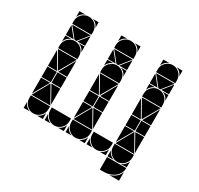

<svg xmlns="http://www.w3.org/2000/svg" viewBox="-156 -847 1165 1126"><g transform="rotate(30 426.0 -284.5)"><path d="M426 -492Q453 -492 472 -473Q491 -454 491 -427V-407H361V-427Q361 -453 380.5 -472.5Q400 -492 426 -492ZM426 -657Q453 -657 472 -638Q491 -619 491 -592V-572H361V-592Q361 -618 380.5 -637.5Q400 -657 426 -657ZM568 -2Q542 -2 522.5 -21.5Q503 -41 503 -67V-87H633V-67Q633 -41 613.5 -21.5Q594 -2 568 -2ZM426 -2Q400 -2 380.5 -21.5Q361 -41 361 -67V-87H491V-67Q491 -41 471.5 -21.5Q452 -2 426 -2ZM284 -2Q258 -2 238.5 -21.5Q219 -41 219 -67V-87H349V-67Q349 -41 329.5 -21.5Q310 -2 284 -2ZM363 -92 426 -205 490 -92ZM490 -402 426 -290 363 -402ZM489 -567 433 -497H420L364 -567ZM424 -212H361V-282H424ZM491 -212H429V-282H491ZM361 -287V-395L422 -287ZM361 -207H422L361 -99ZM491 -207V-99L431 -207ZM491 -287H431L491 -395ZM361 -497V-563L414 -497ZM491 -497H439L491 -563ZM219 -42Q231 -14 259 -2H219ZM503 -42Q515 -14 543 -2H503ZM361 -42Q373 -14 401 -2H361ZM361 -492H401Q387 -487 377 -477Q367 -467 361 -453ZM310 -2Q324 -8 334 -18Q344 -28 349 -42V-2ZM594 -2Q608 -8 618 -18Q628 -28 633 -42V-2ZM361 -657H401Q387 -652 377 -642Q367 -632 361 -618ZM452 -2Q466 -8 476 -18Q486 -28 491 -42V-2ZM491 -492V-453Q481 -482 452 -492ZM491 -657V-618Q481 -647 452 -657ZM142 -492Q169 -492 188 -473Q207 -454 207 -427V-407H77V-427Q77 -453 96.5 -472.5Q116 -492 142 -492ZM142 -657Q169 -657 188 -638Q207 -619 207 -592V-572H77V-592Q77 -618 96.5 -637.5Q116 -657 142 -657ZM710 -492Q737 -492 756 -473Q775 -454 775 -427V-407H645V-427Q645 -453 664.5 -472.5Q684 -492 710 -492ZM710 -657Q737 -657 756 -638Q775 -619 775 -592V-572H645V-592Q645 -618 664.5 -637.5Q684 -657 710 -657ZM645 3H775Q775 23 766 39Q757 55 742.5 66Q728 77 709.5 82.5Q691 88 673 88H645ZM710 -2Q684 -2 664.5 -21.5Q645 -41 645 -67V-87H775V-67Q775 -41 755.5 -21.5Q736 -2 710 -2ZM142 -2Q116 -2 96.5 -21.5Q77 -41 77 -67V-87H207V-67Q207 -41 187.5 -21.5Q168 -2 142 -2ZM647 -92 710 -205 774 -92ZM79 -92 142 -205 206 -92ZM206 -402 142 -290 79 -402ZM774 -402 710 -290 647 -402ZM205 -567 149 -497H136L80 -567ZM773 -567 717 -497H704L648 -567ZM708 -212H645V-282H708ZM140 -212H77V-282H140ZM775 -212H713V-282H775ZM207 -212H145V-282H207ZM77 -287V-395L138 -287ZM645 -287V-395L706 -287ZM645 -207H706L645 -99ZM77 -207H138L77 -99ZM207 -287H147L207 -395ZM775 -207V-99L715 -207ZM775 -287H715L775 -395ZM207 -207V-99L147 -207ZM645 -497V-563L698 -497ZM77 -497V-563L130 -497ZM775 -497H723L775 -563ZM207 -497H155L207 -563ZM709 88Q731 81 749 67Q767 53 775 30V88ZM77 -42Q89 -14 117 -2H77ZM645 -42Q657 -14 685 -2H645ZM736 -2Q750 -8 760 -18Q770 -28 775 -42V-2ZM645 -657H685Q671 -652 661 -642Q651 -632 645 -618ZM77 -492H117Q103 -487 93 -477Q83 -467 77 -453ZM168 -2Q182 -8 192 -18Q202 -28 207 -42V-2ZM645 -492H685Q671 -487 661 -477Q651 -467 645 -453ZM77 -657H117Q103 -652 93 -642Q83 -632 77 -618ZM775 -657V-618Q765 -647 736 -657ZM775 -492V-453Q765 -482 736 -492ZM207 -492V-453Q197 -482 168 -492ZM207 -657V-618Q197 -647 168 -657Z"/></g></svg>

Font: CAT DyFa
Style: Regular
Weight: 400
Designer: Peter Wiegel
Foundry: Peter Wiegel
Version: Version 1.001; ttfautohint (v1.3)